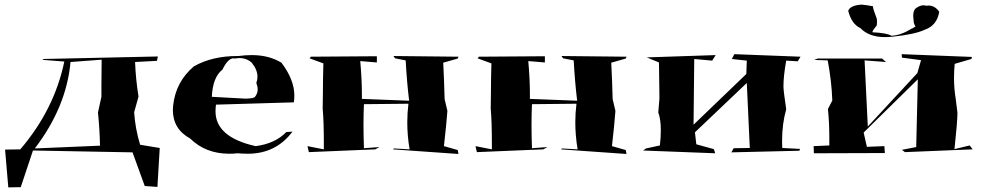

<svg xmlns="http://www.w3.org/2000/svg" viewBox="-20 -735 4263 833"><path d="M16 78 2 -86 68 -87Q216 -260 259 -468L169 -475L164 -479L665 -490L661 -471L566 -466Q569 -389 581 -316L562 -248Q567 -175 588 -107L673 -93L663 76L608 72L555 -74L123 -82L70 77ZM131 -91 414 -103Q412 -181 405 -247L420 -315V-364L421 -476L286 -466Q268 -270 131 -91Z M1055 -68Q1034 -68 1011 -70Q993 -68 975 -68Q872 -68 805 -134Q730 -175 730 -258L731 -276Q742 -380 821 -447Q900 -492 1010 -492H1015Q1045 -496 1072 -496Q1147 -496 1201 -463Q1257 -389 1257 -321Q1257 -305 1255 -291L917 -281Q915 -266 915 -252Q915 -140 1089 -101Q1174 -112 1222 -162L1249 -164Q1177 -68 1055 -68ZM1046 -307Q1084 -308 1087 -316Q1098 -330 1098 -347Q1098 -360 1092 -375Q1097 -388 1097 -402Q1097 -432 1073 -462Q1051 -483 1019 -483Q1010 -483 999 -481L993 -482Q969 -482 945 -433Q903 -400 899 -315Z M1969 -67 1685 -87 1689 -91 1757 -87Q1747 -147 1747 -204Q1747 -245 1752 -285L1559 -283Q1557 -241 1557 -193Q1557 -146 1559 -92L1626 -97L1608 -87L1320 -75L1314 -101L1385 -87V-117Q1385 -206 1380 -264L1381 -341Q1381 -389 1383 -460L1323 -482L1329 -489L1615 -491V-464L1543 -470Q1550 -390 1550 -331V-306L1755 -298Q1745 -381 1740 -473L1694 -482L1687 -492L1969 -489L1966 -481L1903 -463Q1907 -383 1909 -305L1921 -254Q1917 -197 1906 -101L1966 -84Z M2698 -67 2414 -87 2418 -91 2486 -87Q2476 -147 2476 -204Q2476 -245 2481 -285L2288 -283Q2286 -241 2286 -193Q2286 -146 2288 -92L2355 -97L2337 -87L2049 -75L2043 -101L2114 -87V-117Q2114 -206 2109 -264L2110 -341Q2110 -389 2112 -460L2052 -482L2058 -489L2344 -491V-464L2272 -470Q2279 -390 2279 -331V-306L2484 -298Q2474 -381 2469 -473L2423 -482L2416 -492L2698 -489L2695 -481L2632 -463Q2636 -383 2638 -305L2650 -254Q2646 -197 2635 -101L2695 -84Z M3083 -70 2770 -82 2783 -91 2843 -104Q2847 -140 2847 -169Q2847 -218 2836 -247L2841 -308L2839 -464L2786 -486L3085 -496L3070 -472L2992 -479L2989 -194L3218 -414L3220 -472L3155 -479L3166 -500L3453 -489L3441 -469L3391 -472Q3379 -405 3379 -360Q3379 -342 3391 -261Q3373 -198 3373 -122L3374 -93L3451 -89L3448 -81L3153 -74L3163 -92L3233 -93L3220 -375L2995 -161L3001 -109L3077 -88Z M3511 -70 3510 -101 3578 -104V-138Q3578 -204 3572 -262L3591 -299Q3588 -383 3571 -473L3512 -475L3528 -481H3807L3824 -466L3731 -473L3745 -186L3960 -418L3976 -474L3893 -485L3892 -500L4197 -488L4194 -479L4122 -458Q4119 -427 4119 -397Q4119 -352 4126 -309L4134 -245Q4133 -198 4121 -88L4187 -104L4200 -87L3906 -75L3893 -85L3955 -97L3962 -391L3727 -160L3741 -98L3817 -101L3819 -71ZM3820 -574Q3750 -574 3713 -613Q3675 -630 3660 -688Q3669 -712 3718 -715Q3740 -713 3767 -708Q3768 -695 3784 -654Q3785 -648 3785 -641L3784 -625Q3765 -602 3765 -596V-595Q3828 -592 3847 -580Q3888 -581 3937 -612V-611L3952 -620Q3944 -633 3944 -642L3942 -666Q3942 -692 3955 -700Q3971 -712 3987 -712Q3993 -712 3999 -710L4008 -711Q4036 -711 4055 -684Q4045 -624 3992 -606Q3950 -586 3854 -576Q3836 -574 3820 -574Z"/></svg>

Font: Xiangcui Kesong Xiangcui Kesong
Style: Regular
Weight: 400
Version: Version 1.501;March 28, 2024;FontCreator 14.0.0.2814 64-bit